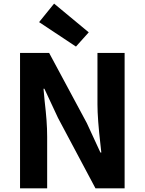

<svg xmlns="http://www.w3.org/2000/svg" viewBox="-20 -1032 793 1052"><path d="M249.2 -742 455.6 -357.8 530.2 -196.2H535.2L530.6 -238Q514 -381 514 -460.2V-742H662.8V0H503.2L297.8 -386L223.2 -545.8H218.4L224.6 -478.6Q231.4 -420.6 234.9 -373.6Q238.4 -326.6 238.4 -282.8V0H89.8V-742ZM276.4 -1012.2 466.2 -854.8 396.2 -776.8 194.2 -910.8Z"/></svg>

Font: 寒蝉端黑体 Light
Style: Regular
Weight: 300
Designer: ChillDuanSans {Warren2060}; 
Source Han Sans {Ryoko NISHIZUKA 西塚涼子 (kana, bopomofo & ideographs); Paul D. Hunt (Latin, G
Foundry: ChillType&Adobe
Version: Version 1.300;Glyphs 3.3 (3306)